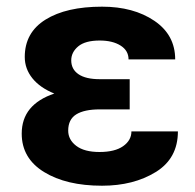

<svg xmlns="http://www.w3.org/2000/svg" viewBox="-20 -558 597 587"><path d="M285.2 -223.6Q237.8 -223.6 213.1 -208.3Q188.5 -192.9 188.5 -158.7Q188.5 -130.9 213.1 -112.1Q237.8 -93.3 284.2 -93.3Q331.1 -93.3 356.4 -111.1Q381.8 -128.9 381.8 -156.2H523.9Q523.9 -73.7 456.1 -32Q388.2 9.8 292 9.8Q182.6 9.8 114.5 -32.2Q46.4 -74.2 46.4 -149.4Q46.4 -194.3 71.5 -224.9Q96.7 -255.4 146 -272Q102.5 -289.6 79.1 -318.6Q55.7 -347.7 55.7 -383.8Q55.7 -458.5 119.1 -498Q182.6 -537.6 292 -537.6Q388.2 -537.6 451.9 -494.4Q515.6 -451.2 515.6 -376.5H373Q373 -403.3 348.6 -418.7Q324.2 -434.1 284.7 -434.1Q240.7 -434.1 219.2 -416.3Q197.8 -398.4 197.8 -373.5Q197.8 -346.2 220 -331.1Q242.2 -315.9 285.2 -315.9H376.5V-223.6Z"/></svg>

Font: Roboto Web
Style: Bold
Weight: 700
Designer: Google
Version: Version 1.200310; 2013